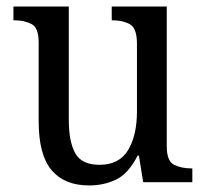

<svg xmlns="http://www.w3.org/2000/svg" viewBox="-20 -556 629 586"><path d="M252 10Q177 10 137.5 -36.5Q98 -83 98 -186V-427Q98 -471 76.5 -482.5Q55 -494 24 -494H21V-536H190V-190Q190 -124 209.5 -88.5Q229 -53 284 -53Q344 -53 371 -98Q398 -143 398 -216V-422Q398 -470 376.5 -482Q355 -494 324 -494H321V-536H489V-109Q489 -64 511.5 -53Q534 -42 564 -42H567V0H417L404 -81H400Q372 -26 334.5 -8Q297 10 252 10Z"/></svg>

Font: Noto Serif Myanmar SemCond
Style: Regular
Weight: 400
Width: 4
Designer: Ben Mitchell and the Monotype Design Team
Foundry: Monotype Imaging Inc.
Version: Version 2.106; ttfautohint (v1.8.4.7-5d5b)